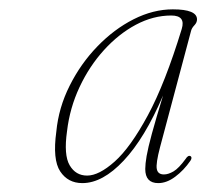

<svg xmlns="http://www.w3.org/2000/svg" viewBox="-20 -730 452 421"><path d="M331 -407.5Q321.5 -371.5 323.8 -359.5Q326 -347.5 339.5 -347.5Q349 -347.5 360.5 -354.2Q372 -361 387 -381.5Q392.5 -390.5 398 -387.5Q402 -384.5 397.5 -377.5Q383 -356.5 364.2 -342.5Q345.5 -328.5 327 -328.5Q298.5 -328.5 298.5 -359.5Q298.5 -370.5 301.5 -388Q304.5 -405.5 313 -436.8Q321.5 -468 337.5 -520.5Q297.5 -427 251.2 -377.8Q205 -328.5 160.5 -328.5Q129 -328.5 112 -354.2Q95 -380 103.5 -441.5Q108.5 -494 132.8 -542.2Q157 -590.5 193.5 -628.2Q230 -666 273 -687.8Q316 -709.5 359 -709.5Q412 -709.5 412 -687.5Q412 -680.5 406.2 -674.5Q400.5 -668.5 399 -662.5ZM127 -442.5Q119.5 -390 132.8 -367.5Q146 -345 171 -345Q197 -345 231.5 -375.8Q266 -406.5 304 -476.8Q342 -547 378.5 -666.5Q387.5 -696 355.5 -696Q316 -696 278 -675.8Q240 -655.5 208 -620.2Q176 -585 154.5 -539.2Q133 -493.5 127 -442.5Z"/></svg>

Font: Fraunces 144pt Soft Thin
Style: Italic
Weight: 100
Italic angle: -16°
Version: Version 1.000;[0bf87f6ff]